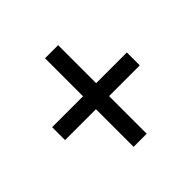

<svg xmlns="http://www.w3.org/2000/svg" viewBox="-126 -716 725 725"><g transform="rotate(-45 236.0 -353.5)"><path d="M201 -117H271V-318H435V-387H271V-590H201V-387H36V-318H201Z"/></g></svg>

Font: Noto Sans Malayalam Condensed
Style: Regular
Weight: 400
Width: 3
Designer: Jelle Bosma - Monotype Design Team
Foundry: Monotype Imaging Inc.
Version: Version 2.104